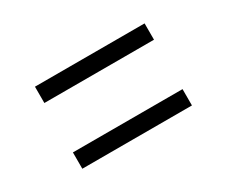

<svg xmlns="http://www.w3.org/2000/svg" viewBox="-66 -647 801 678"><g transform="rotate(-30 334.5 -308.0)"><path d="M558 -475V-408.5H111V-475ZM558 -207V-140.5H111V-207Z"/></g></svg>

Font: Merriweather 60pt SemiBold
Style: Regular
Weight: 600
Version: Version 2.100